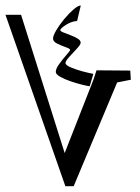

<svg xmlns="http://www.w3.org/2000/svg" viewBox="-24 -592 501 686"><path d="M209.5 73.2 -4.4 -539.1H51.3L220.7 -2L190.9 -3.9L303.7 -291.5Q310.1 -307.1 313.5 -318.1Q316.9 -329.1 320.8 -340.8L441.4 -339.8L443.4 -307.1L394.5 -297.4L239.3 73.2ZM309.6 -328.1 296.4 -283.7Q288.1 -284.7 268.6 -289.6Q249 -294.4 227.5 -301.8Q206.1 -309.1 190.7 -317.9Q175.3 -326.7 175.3 -335Q175.3 -346.7 188 -364Q200.7 -381.3 213.6 -396Q226.6 -410.6 226.6 -413.6Q226.6 -418 211.2 -423.3Q195.8 -428.7 180.7 -436Q165.5 -443.4 165.5 -454.1Q165.5 -464.4 177 -483.9Q188.5 -503.4 205.3 -523.7Q222.2 -543.9 238.5 -558.1Q254.9 -572.3 264.6 -572.3L251.5 -517.1Q231 -515.6 211.2 -502.9Q191.4 -490.2 191.4 -484.4Q191.4 -480.5 202.4 -476.1Q213.4 -471.7 227.8 -466.3Q242.2 -460.9 253.2 -454.3Q264.2 -447.8 264.2 -439.5Q264.2 -432.6 250.5 -418Q236.8 -403.3 223.4 -388.7Q210 -374 210 -366.7Q210 -359.4 228.8 -351.3Q247.6 -343.3 271.2 -336.9Q294.9 -330.6 309.6 -328.1Z"/></svg>

Font: Lateef
Style: Regular
Weight: 400
Designer: SIL International
Foundry: SIL International
Version: Version 4.200